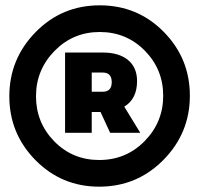

<svg xmlns="http://www.w3.org/2000/svg" viewBox="-20 -709 747 720"><path d="M352 -9Q211 -9 113 -108.5Q15 -208 15 -348Q15 -488 113.5 -588.5Q212 -689 354 -689Q496 -689 594 -589.5Q692 -490 692 -350Q692 -210 593 -109.5Q494 -9 352 -9ZM352 -109Q453 -109 522.5 -180Q592 -251 592 -350Q592 -449 523 -519Q454 -589 354 -589Q254 -589 184.5 -518Q115 -447 115 -348Q115 -249 183.5 -179Q252 -109 352 -109ZM494 -405Q494 -338 446 -309L506 -211H393L357 -289H324V-211H224V-512H365Q426 -512 460 -484Q494 -456 494 -405ZM324 -437V-365H365Q399 -365 399 -401Q399 -437 365 -437Z"/></svg>

Font: MontserratBlack
Style: Regular
Weight: 900
Designer: Julieta Ulanovsky
Foundry: Julieta Ulanovsky
Version: Version 4.000